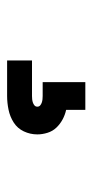

<svg xmlns="http://www.w3.org/2000/svg" viewBox="120 -160 260 540"><g transform="rotate(90 250.0 110.0)"><path d="M150 220V150H250Q255 150 259.5 149.5Q264 149 268.5 147.5Q273 146 276.5 143Q280 140 280 135Q280 130 276.5 127Q273 124 268.5 122.5Q264 121 259.5 120.5Q255 120 250 120H211V0H289V54Q303 57 316 64Q329 71 339 81.5Q349 92 353.5 106.5Q358 121 358 135Q358 155 349.5 173Q341 191 324.5 201.5Q308 212 288.5 216Q269 220 250 220Z"/></g></svg>

Font: Zed Mono
Style: Regular
Weight: 400
Monospace: yes
Designer: Belleve Invis
Foundry: Belleve Invis
Version: Version 1.0.0; ttfautohint (v1.8.4)